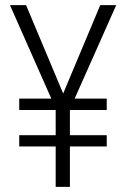

<svg xmlns="http://www.w3.org/2000/svg" viewBox="-20 -731 494 751"><path d="M227.1 -365.2 372.1 -710.9H434.6L272 -345.2H397.5V-300.8H253.4V-202.1H397.5V-158.2H253.4V0H197.8V-158.2H55.2V-202.1H197.8V-300.8H55.2V-345.2H180.7L19 -710.9H82Z"/></svg>

Font: TypoPRO Roboto
Style: Regular
Weight: 300
Designer: Google
Version: Version 2.136; 2016